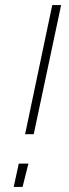

<svg xmlns="http://www.w3.org/2000/svg" viewBox="-20 -737 271 757"><path d="M79 -208 186 -717H221L113 -208ZM34 0 54 -92H92L69 0Z"/></svg>

Font: Raleway-v4020 ExtraLight
Style: Italic
Weight: 275
Italic angle: -12°
Designer: Matt McInerney, Pablo Impallari, Rodrigo Fuenzalida
Foundry: Matt McInerney, Pablo Impallari, Rodrigo Fuenzalida
Version: Version 4.020;PS 004.020;hotconv 1.0.88;makeotf.lib2.5.64775